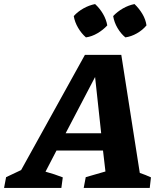

<svg xmlns="http://www.w3.org/2000/svg" viewBox="-82 -925 791 945"><path d="M606 -74Q620 -69 634.5 -63.5Q649 -58 661 -52L655 0H330L340 -53L437 -81L425 -184H196L142 -80Q164 -74 185.5 -67Q207 -60 227 -52L220 0H-62L-52 -53L22 -88L336 -655H515ZM241 -269H416L386 -546ZM386 -905Q409 -884 425 -856.5Q441 -829 446 -800Q426 -778 398 -761.5Q370 -745 341 -741Q319 -760 302.5 -788Q286 -816 281 -846Q301 -868 328.5 -883.5Q356 -899 386 -905ZM580 -905Q603 -883 619 -856Q635 -829 639 -800Q620 -777 592 -761Q564 -745 535 -741Q513 -759 496.5 -787Q480 -815 475 -846Q496 -868 523 -883.5Q550 -899 580 -905Z"/></svg>

Font: Piazzolla
Style: Bold Italic
Weight: 700
Italic angle: -11.3°
Designer: Juan Pablo del Peral
Foundry: Huerta Tipografica
Version: Version 1.330